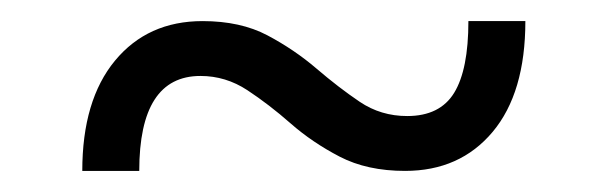

<svg xmlns="http://www.w3.org/2000/svg" viewBox="-20 -363 576 182"><path d="M58 -201Q58 -268 89 -305.5Q120 -343 172 -343Q208 -343 233.5 -329.5Q259 -316 280 -298Q301 -280 321 -266.5Q341 -253 366 -253Q397 -253 410.5 -275Q424 -297 424 -343H478Q478 -275 447 -238Q416 -201 364 -201Q328 -201 302 -214.5Q276 -228 255.5 -246Q235 -264 214.5 -277.5Q194 -291 170 -291Q112 -291 112 -201Z"/></svg>

Font: Spectral SemiBold
Style: Regular
Weight: 600
Designer: Jean-Baptiste Levee
Foundry: Production Type
Version: Version 2.001